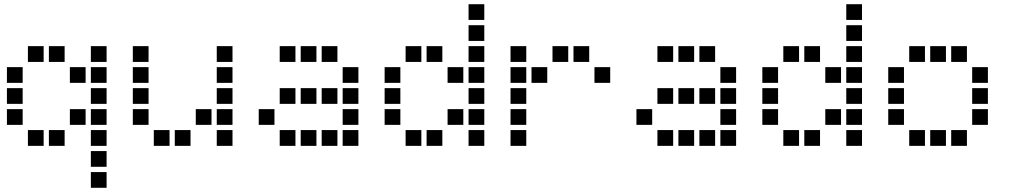

<svg xmlns="http://www.w3.org/2000/svg" viewBox="-20 -708 4840 915"><path d="M114 -488Q113 -488 113 -488Q113 -488 113 -487V-414Q113 -413 113 -413Q113 -413 114 -413H187Q188 -413 188 -413Q188 -413 188 -414V-487Q188 -488 188 -488Q188 -488 187 -488ZM214 -488Q213 -488 213 -488Q213 -488 213 -487V-414Q213 -413 213 -413Q213 -413 214 -413H287Q288 -413 288 -413Q288 -413 288 -414V-487Q288 -488 288 -488Q288 -488 287 -488ZM414 -488Q413 -488 413 -488Q413 -488 413 -487V-414Q413 -413 413 -413Q413 -413 414 -413H487Q488 -413 488 -413Q488 -413 488 -414V-487Q488 -488 488 -488Q488 -488 487 -488ZM14 -388Q13 -388 13 -388Q13 -388 13 -387V-314Q13 -313 13 -313Q13 -313 14 -313H87Q88 -313 88 -313Q88 -313 88 -314V-387Q88 -388 88 -388Q88 -388 87 -388ZM314 -388Q313 -388 313 -388Q313 -388 313 -387V-314Q313 -313 313 -313Q313 -313 314 -313H387Q388 -313 388 -313Q388 -313 388 -314V-387Q388 -388 388 -388Q388 -388 387 -388ZM414 -388Q413 -388 413 -388Q413 -388 413 -387V-314Q413 -313 413 -313Q413 -313 414 -313H487Q488 -313 488 -313Q488 -313 488 -314V-387Q488 -388 488 -388Q488 -388 487 -388ZM14 -288Q13 -288 13 -288Q13 -288 13 -287V-214Q13 -213 13 -213Q13 -213 14 -213H87Q88 -213 88 -213Q88 -213 88 -214V-287Q88 -288 88 -288Q88 -288 87 -288ZM414 -288Q413 -288 413 -288Q413 -288 413 -287V-214Q413 -213 413 -213Q413 -213 414 -213H487Q488 -213 488 -213Q488 -213 488 -214V-287Q488 -288 488 -288Q488 -288 487 -288ZM14 -188Q13 -188 13 -188Q13 -188 13 -187V-114Q13 -113 13 -113Q13 -113 14 -113H87Q88 -113 88 -113Q88 -113 88 -114V-187Q88 -188 88 -188Q88 -188 87 -188ZM314 -188Q313 -188 313 -188Q313 -188 313 -187V-114Q313 -113 313 -113Q313 -113 314 -113H387Q388 -113 388 -113Q388 -113 388 -114V-187Q388 -188 388 -188Q388 -188 387 -188ZM414 -188Q413 -188 413 -188Q413 -188 413 -187V-114Q413 -113 413 -113Q413 -113 414 -113H487Q488 -113 488 -113Q488 -113 488 -114V-187Q488 -188 488 -188Q488 -188 487 -188ZM114 -88Q113 -88 113 -88Q113 -88 113 -87V-14Q113 -13 113 -13Q113 -13 114 -13H187Q188 -13 188 -13Q188 -13 188 -14V-87Q188 -88 188 -88Q188 -88 187 -88ZM214 -88Q213 -88 213 -88Q213 -88 213 -87V-14Q213 -13 213 -13Q213 -13 214 -13H287Q288 -13 288 -13Q288 -13 288 -14V-87Q288 -88 288 -88Q288 -88 287 -88ZM414 -88Q413 -88 413 -88Q413 -88 413 -87V-14Q413 -13 413 -13Q413 -13 414 -13H487Q488 -13 488 -13Q488 -13 488 -14V-87Q488 -88 488 -88Q488 -88 487 -88ZM414 12Q413 12 413 12Q413 12 413 13V86Q413 87 413 87Q413 87 414 87H487Q488 87 488 87Q488 87 488 86V13Q488 12 488 12Q488 12 487 12ZM414 112Q413 112 413 112Q413 112 413 113V186Q413 187 413 187Q413 187 414 187H487Q488 187 488 187Q488 187 488 186V113Q488 112 488 112Q488 112 487 112Z M614 -488Q613 -488 613 -488Q613 -488 613 -487V-414Q613 -413 613 -413Q613 -413 614 -413H687Q688 -413 688 -413Q688 -413 688 -414V-487Q688 -488 688 -488Q688 -488 687 -488ZM1014 -488Q1013 -488 1013 -488Q1013 -488 1013 -487V-414Q1013 -413 1013 -413Q1013 -413 1014 -413H1087Q1088 -413 1088 -413Q1088 -413 1088 -414V-487Q1088 -488 1088 -488Q1088 -488 1087 -488ZM614 -388Q613 -388 613 -388Q613 -388 613 -387V-314Q613 -313 613 -313Q613 -313 614 -313H687Q688 -313 688 -313Q688 -313 688 -314V-387Q688 -388 688 -388Q688 -388 687 -388ZM1014 -388Q1013 -388 1013 -388Q1013 -388 1013 -387V-314Q1013 -313 1013 -313Q1013 -313 1014 -313H1087Q1088 -313 1088 -313Q1088 -313 1088 -314V-387Q1088 -388 1088 -388Q1088 -388 1087 -388ZM614 -288Q613 -288 613 -288Q613 -288 613 -287V-214Q613 -213 613 -213Q613 -213 614 -213H687Q688 -213 688 -213Q688 -213 688 -214V-287Q688 -288 688 -288Q688 -288 687 -288ZM1014 -288Q1013 -288 1013 -288Q1013 -288 1013 -287V-214Q1013 -213 1013 -213Q1013 -213 1014 -213H1087Q1088 -213 1088 -213Q1088 -213 1088 -214V-287Q1088 -288 1088 -288Q1088 -288 1087 -288ZM614 -188Q613 -188 613 -188Q613 -188 613 -187V-114Q613 -113 613 -113Q613 -113 614 -113H687Q688 -113 688 -113Q688 -113 688 -114V-187Q688 -188 688 -188Q688 -188 687 -188ZM914 -188Q913 -188 913 -188Q913 -188 913 -187V-114Q913 -113 913 -113Q913 -113 914 -113H987Q988 -113 988 -113Q988 -113 988 -114V-187Q988 -188 988 -188Q988 -188 987 -188ZM1014 -188Q1013 -188 1013 -188Q1013 -188 1013 -187V-114Q1013 -113 1013 -113Q1013 -113 1014 -113H1087Q1088 -113 1088 -113Q1088 -113 1088 -114V-187Q1088 -188 1088 -188Q1088 -188 1087 -188ZM714 -88Q713 -88 713 -88Q713 -88 713 -87V-14Q713 -13 713 -13Q713 -13 714 -13H787Q788 -13 788 -13Q788 -13 788 -14V-87Q788 -88 788 -88Q788 -88 787 -88ZM814 -88Q813 -88 813 -88Q813 -88 813 -87V-14Q813 -13 813 -13Q813 -13 814 -13H887Q888 -13 888 -13Q888 -13 888 -14V-87Q888 -88 888 -88Q888 -88 887 -88ZM1014 -88Q1013 -88 1013 -88Q1013 -88 1013 -87V-14Q1013 -13 1013 -13Q1013 -13 1014 -13H1087Q1088 -13 1088 -13Q1088 -13 1088 -14V-87Q1088 -88 1088 -88Q1088 -88 1087 -88Z M1314 -488Q1313 -488 1313 -488Q1313 -488 1313 -487V-414Q1313 -413 1313 -413Q1313 -413 1314 -413H1387Q1388 -413 1388 -413Q1388 -413 1388 -414V-487Q1388 -488 1388 -488Q1388 -488 1387 -488ZM1414 -488Q1413 -488 1413 -488Q1413 -488 1413 -487V-414Q1413 -413 1413 -413Q1413 -413 1414 -413H1487Q1488 -413 1488 -413Q1488 -413 1488 -414V-487Q1488 -488 1488 -488Q1488 -488 1487 -488ZM1514 -488Q1513 -488 1513 -488Q1513 -488 1513 -487V-414Q1513 -413 1513 -413Q1513 -413 1514 -413H1587Q1588 -413 1588 -413Q1588 -413 1588 -414V-487Q1588 -488 1588 -488Q1588 -488 1587 -488ZM1614 -388Q1613 -388 1613 -388Q1613 -388 1613 -387V-314Q1613 -313 1613 -313Q1613 -313 1614 -313H1687Q1688 -313 1688 -313Q1688 -313 1688 -314V-387Q1688 -388 1688 -388Q1688 -388 1687 -388ZM1314 -288Q1313 -288 1313 -288Q1313 -288 1313 -287V-214Q1313 -213 1313 -213Q1313 -213 1314 -213H1387Q1388 -213 1388 -213Q1388 -213 1388 -214V-287Q1388 -288 1388 -288Q1388 -288 1387 -288ZM1414 -288Q1413 -288 1413 -288Q1413 -288 1413 -287V-214Q1413 -213 1413 -213Q1413 -213 1414 -213H1487Q1488 -213 1488 -213Q1488 -213 1488 -214V-287Q1488 -288 1488 -288Q1488 -288 1487 -288ZM1514 -288Q1513 -288 1513 -288Q1513 -288 1513 -287V-214Q1513 -213 1513 -213Q1513 -213 1514 -213H1587Q1588 -213 1588 -213Q1588 -213 1588 -214V-287Q1588 -288 1588 -288Q1588 -288 1587 -288ZM1614 -288Q1613 -288 1613 -288Q1613 -288 1613 -287V-214Q1613 -213 1613 -213Q1613 -213 1614 -213H1687Q1688 -213 1688 -213Q1688 -213 1688 -214V-287Q1688 -288 1688 -288Q1688 -288 1687 -288ZM1214 -188Q1213 -188 1213 -188Q1213 -188 1213 -187V-114Q1213 -113 1213 -113Q1213 -113 1214 -113H1287Q1288 -113 1288 -113Q1288 -113 1288 -114V-187Q1288 -188 1288 -188Q1288 -188 1287 -188ZM1614 -188Q1613 -188 1613 -188Q1613 -188 1613 -187V-114Q1613 -113 1613 -113Q1613 -113 1614 -113H1687Q1688 -113 1688 -113Q1688 -113 1688 -114V-187Q1688 -188 1688 -188Q1688 -188 1687 -188ZM1314 -88Q1313 -88 1313 -88Q1313 -88 1313 -87V-14Q1313 -13 1313 -13Q1313 -13 1314 -13H1387Q1388 -13 1388 -13Q1388 -13 1388 -14V-87Q1388 -88 1388 -88Q1388 -88 1387 -88ZM1414 -88Q1413 -88 1413 -88Q1413 -88 1413 -87V-14Q1413 -13 1413 -13Q1413 -13 1414 -13H1487Q1488 -13 1488 -13Q1488 -13 1488 -14V-87Q1488 -88 1488 -88Q1488 -88 1487 -88ZM1514 -88Q1513 -88 1513 -88Q1513 -88 1513 -87V-14Q1513 -13 1513 -13Q1513 -13 1514 -13H1587Q1588 -13 1588 -13Q1588 -13 1588 -14V-87Q1588 -88 1588 -88Q1588 -88 1587 -88ZM1614 -88Q1613 -88 1613 -88Q1613 -88 1613 -87V-14Q1613 -13 1613 -13Q1613 -13 1614 -13H1687Q1688 -13 1688 -13Q1688 -13 1688 -14V-87Q1688 -88 1688 -88Q1688 -88 1687 -88Z M2214 -688Q2213 -688 2213 -688Q2213 -688 2213 -687V-614Q2213 -613 2213 -613Q2213 -613 2214 -613H2287Q2288 -613 2288 -613Q2288 -613 2288 -614V-687Q2288 -688 2288 -688Q2288 -688 2287 -688ZM2214 -588Q2213 -588 2213 -588Q2213 -588 2213 -587V-514Q2213 -513 2213 -513Q2213 -513 2214 -513H2287Q2288 -513 2288 -513Q2288 -513 2288 -514V-587Q2288 -588 2288 -588Q2288 -588 2287 -588ZM1914 -488Q1913 -488 1913 -488Q1913 -488 1913 -487V-414Q1913 -413 1913 -413Q1913 -413 1914 -413H1987Q1988 -413 1988 -413Q1988 -413 1988 -414V-487Q1988 -488 1988 -488Q1988 -488 1987 -488ZM2014 -488Q2013 -488 2013 -488Q2013 -488 2013 -487V-414Q2013 -413 2013 -413Q2013 -413 2014 -413H2087Q2088 -413 2088 -413Q2088 -413 2088 -414V-487Q2088 -488 2088 -488Q2088 -488 2087 -488ZM2214 -488Q2213 -488 2213 -488Q2213 -488 2213 -487V-414Q2213 -413 2213 -413Q2213 -413 2214 -413H2287Q2288 -413 2288 -413Q2288 -413 2288 -414V-487Q2288 -488 2288 -488Q2288 -488 2287 -488ZM1814 -388Q1813 -388 1813 -388Q1813 -388 1813 -387V-314Q1813 -313 1813 -313Q1813 -313 1814 -313H1887Q1888 -313 1888 -313Q1888 -313 1888 -314V-387Q1888 -388 1888 -388Q1888 -388 1887 -388ZM2114 -388Q2113 -388 2113 -388Q2113 -388 2113 -387V-314Q2113 -313 2113 -313Q2113 -313 2114 -313H2187Q2188 -313 2188 -313Q2188 -313 2188 -314V-387Q2188 -388 2188 -388Q2188 -388 2187 -388ZM2214 -388Q2213 -388 2213 -388Q2213 -388 2213 -387V-314Q2213 -313 2213 -313Q2213 -313 2214 -313H2287Q2288 -313 2288 -313Q2288 -313 2288 -314V-387Q2288 -388 2288 -388Q2288 -388 2287 -388ZM1814 -288Q1813 -288 1813 -288Q1813 -288 1813 -287V-214Q1813 -213 1813 -213Q1813 -213 1814 -213H1887Q1888 -213 1888 -213Q1888 -213 1888 -214V-287Q1888 -288 1888 -288Q1888 -288 1887 -288ZM2214 -288Q2213 -288 2213 -288Q2213 -288 2213 -287V-214Q2213 -213 2213 -213Q2213 -213 2214 -213H2287Q2288 -213 2288 -213Q2288 -213 2288 -214V-287Q2288 -288 2288 -288Q2288 -288 2287 -288ZM1814 -188Q1813 -188 1813 -188Q1813 -188 1813 -187V-114Q1813 -113 1813 -113Q1813 -113 1814 -113H1887Q1888 -113 1888 -113Q1888 -113 1888 -114V-187Q1888 -188 1888 -188Q1888 -188 1887 -188ZM2114 -188Q2113 -188 2113 -188Q2113 -188 2113 -187V-114Q2113 -113 2113 -113Q2113 -113 2114 -113H2187Q2188 -113 2188 -113Q2188 -113 2188 -114V-187Q2188 -188 2188 -188Q2188 -188 2187 -188ZM2214 -188Q2213 -188 2213 -188Q2213 -188 2213 -187V-114Q2213 -113 2213 -113Q2213 -113 2214 -113H2287Q2288 -113 2288 -113Q2288 -113 2288 -114V-187Q2288 -188 2288 -188Q2288 -188 2287 -188ZM1914 -88Q1913 -88 1913 -88Q1913 -88 1913 -87V-14Q1913 -13 1913 -13Q1913 -13 1914 -13H1987Q1988 -13 1988 -13Q1988 -13 1988 -14V-87Q1988 -88 1988 -88Q1988 -88 1987 -88ZM2014 -88Q2013 -88 2013 -88Q2013 -88 2013 -87V-14Q2013 -13 2013 -13Q2013 -13 2014 -13H2087Q2088 -13 2088 -13Q2088 -13 2088 -14V-87Q2088 -88 2088 -88Q2088 -88 2087 -88ZM2214 -88Q2213 -88 2213 -88Q2213 -88 2213 -87V-14Q2213 -13 2213 -13Q2213 -13 2214 -13H2287Q2288 -13 2288 -13Q2288 -13 2288 -14V-87Q2288 -88 2288 -88Q2288 -88 2287 -88Z M2414 -488Q2413 -488 2413 -488Q2413 -488 2413 -487V-414Q2413 -413 2413 -413Q2413 -413 2414 -413H2487Q2488 -413 2488 -413Q2488 -413 2488 -414V-487Q2488 -488 2488 -488Q2488 -488 2487 -488ZM2614 -488Q2613 -488 2613 -488Q2613 -488 2613 -487V-414Q2613 -413 2613 -413Q2613 -413 2614 -413H2687Q2688 -413 2688 -413Q2688 -413 2688 -414V-487Q2688 -488 2688 -488Q2688 -488 2687 -488ZM2714 -488Q2713 -488 2713 -488Q2713 -488 2713 -487V-414Q2713 -413 2713 -413Q2713 -413 2714 -413H2787Q2788 -413 2788 -413Q2788 -413 2788 -414V-487Q2788 -488 2788 -488Q2788 -488 2787 -488ZM2414 -388Q2413 -388 2413 -388Q2413 -388 2413 -387V-314Q2413 -313 2413 -313Q2413 -313 2414 -313H2487Q2488 -313 2488 -313Q2488 -313 2488 -314V-387Q2488 -388 2488 -388Q2488 -388 2487 -388ZM2514 -388Q2513 -388 2513 -388Q2513 -388 2513 -387V-314Q2513 -313 2513 -313Q2513 -313 2514 -313H2587Q2588 -313 2588 -313Q2588 -313 2588 -314V-387Q2588 -388 2588 -388Q2588 -388 2587 -388ZM2814 -388Q2813 -388 2813 -388Q2813 -388 2813 -387V-314Q2813 -313 2813 -313Q2813 -313 2814 -313H2887Q2888 -313 2888 -313Q2888 -313 2888 -314V-387Q2888 -388 2888 -388Q2888 -388 2887 -388ZM2414 -288Q2413 -288 2413 -288Q2413 -288 2413 -287V-214Q2413 -213 2413 -213Q2413 -213 2414 -213H2487Q2488 -213 2488 -213Q2488 -213 2488 -214V-287Q2488 -288 2488 -288Q2488 -288 2487 -288ZM2414 -188Q2413 -188 2413 -188Q2413 -188 2413 -187V-114Q2413 -113 2413 -113Q2413 -113 2414 -113H2487Q2488 -113 2488 -113Q2488 -113 2488 -114V-187Q2488 -188 2488 -188Q2488 -188 2487 -188ZM2414 -88Q2413 -88 2413 -88Q2413 -88 2413 -87V-14Q2413 -13 2413 -13Q2413 -13 2414 -13H2487Q2488 -13 2488 -13Q2488 -13 2488 -14V-87Q2488 -88 2488 -88Q2488 -88 2487 -88Z M3114 -488Q3113 -488 3113 -488Q3113 -488 3113 -487V-414Q3113 -413 3113 -413Q3113 -413 3114 -413H3187Q3188 -413 3188 -413Q3188 -413 3188 -414V-487Q3188 -488 3188 -488Q3188 -488 3187 -488ZM3214 -488Q3213 -488 3213 -488Q3213 -488 3213 -487V-414Q3213 -413 3213 -413Q3213 -413 3214 -413H3287Q3288 -413 3288 -413Q3288 -413 3288 -414V-487Q3288 -488 3288 -488Q3288 -488 3287 -488ZM3314 -488Q3313 -488 3313 -488Q3313 -488 3313 -487V-414Q3313 -413 3313 -413Q3313 -413 3314 -413H3387Q3388 -413 3388 -413Q3388 -413 3388 -414V-487Q3388 -488 3388 -488Q3388 -488 3387 -488ZM3414 -388Q3413 -388 3413 -388Q3413 -388 3413 -387V-314Q3413 -313 3413 -313Q3413 -313 3414 -313H3487Q3488 -313 3488 -313Q3488 -313 3488 -314V-387Q3488 -388 3488 -388Q3488 -388 3487 -388ZM3114 -288Q3113 -288 3113 -288Q3113 -288 3113 -287V-214Q3113 -213 3113 -213Q3113 -213 3114 -213H3187Q3188 -213 3188 -213Q3188 -213 3188 -214V-287Q3188 -288 3188 -288Q3188 -288 3187 -288ZM3214 -288Q3213 -288 3213 -288Q3213 -288 3213 -287V-214Q3213 -213 3213 -213Q3213 -213 3214 -213H3287Q3288 -213 3288 -213Q3288 -213 3288 -214V-287Q3288 -288 3288 -288Q3288 -288 3287 -288ZM3314 -288Q3313 -288 3313 -288Q3313 -288 3313 -287V-214Q3313 -213 3313 -213Q3313 -213 3314 -213H3387Q3388 -213 3388 -213Q3388 -213 3388 -214V-287Q3388 -288 3388 -288Q3388 -288 3387 -288ZM3414 -288Q3413 -288 3413 -288Q3413 -288 3413 -287V-214Q3413 -213 3413 -213Q3413 -213 3414 -213H3487Q3488 -213 3488 -213Q3488 -213 3488 -214V-287Q3488 -288 3488 -288Q3488 -288 3487 -288ZM3014 -188Q3013 -188 3013 -188Q3013 -188 3013 -187V-114Q3013 -113 3013 -113Q3013 -113 3014 -113H3087Q3088 -113 3088 -113Q3088 -113 3088 -114V-187Q3088 -188 3088 -188Q3088 -188 3087 -188ZM3414 -188Q3413 -188 3413 -188Q3413 -188 3413 -187V-114Q3413 -113 3413 -113Q3413 -113 3414 -113H3487Q3488 -113 3488 -113Q3488 -113 3488 -114V-187Q3488 -188 3488 -188Q3488 -188 3487 -188ZM3114 -88Q3113 -88 3113 -88Q3113 -88 3113 -87V-14Q3113 -13 3113 -13Q3113 -13 3114 -13H3187Q3188 -13 3188 -13Q3188 -13 3188 -14V-87Q3188 -88 3188 -88Q3188 -88 3187 -88ZM3214 -88Q3213 -88 3213 -88Q3213 -88 3213 -87V-14Q3213 -13 3213 -13Q3213 -13 3214 -13H3287Q3288 -13 3288 -13Q3288 -13 3288 -14V-87Q3288 -88 3288 -88Q3288 -88 3287 -88ZM3314 -88Q3313 -88 3313 -88Q3313 -88 3313 -87V-14Q3313 -13 3313 -13Q3313 -13 3314 -13H3387Q3388 -13 3388 -13Q3388 -13 3388 -14V-87Q3388 -88 3388 -88Q3388 -88 3387 -88ZM3414 -88Q3413 -88 3413 -88Q3413 -88 3413 -87V-14Q3413 -13 3413 -13Q3413 -13 3414 -13H3487Q3488 -13 3488 -13Q3488 -13 3488 -14V-87Q3488 -88 3488 -88Q3488 -88 3487 -88Z M4014 -688Q4013 -688 4013 -688Q4013 -688 4013 -687V-614Q4013 -613 4013 -613Q4013 -613 4014 -613H4087Q4088 -613 4088 -613Q4088 -613 4088 -614V-687Q4088 -688 4088 -688Q4088 -688 4087 -688ZM4014 -588Q4013 -588 4013 -588Q4013 -588 4013 -587V-514Q4013 -513 4013 -513Q4013 -513 4014 -513H4087Q4088 -513 4088 -513Q4088 -513 4088 -514V-587Q4088 -588 4088 -588Q4088 -588 4087 -588ZM3714 -488Q3713 -488 3713 -488Q3713 -488 3713 -487V-414Q3713 -413 3713 -413Q3713 -413 3714 -413H3787Q3788 -413 3788 -413Q3788 -413 3788 -414V-487Q3788 -488 3788 -488Q3788 -488 3787 -488ZM3814 -488Q3813 -488 3813 -488Q3813 -488 3813 -487V-414Q3813 -413 3813 -413Q3813 -413 3814 -413H3887Q3888 -413 3888 -413Q3888 -413 3888 -414V-487Q3888 -488 3888 -488Q3888 -488 3887 -488ZM4014 -488Q4013 -488 4013 -488Q4013 -488 4013 -487V-414Q4013 -413 4013 -413Q4013 -413 4014 -413H4087Q4088 -413 4088 -413Q4088 -413 4088 -414V-487Q4088 -488 4088 -488Q4088 -488 4087 -488ZM3614 -388Q3613 -388 3613 -388Q3613 -388 3613 -387V-314Q3613 -313 3613 -313Q3613 -313 3614 -313H3687Q3688 -313 3688 -313Q3688 -313 3688 -314V-387Q3688 -388 3688 -388Q3688 -388 3687 -388ZM3914 -388Q3913 -388 3913 -388Q3913 -388 3913 -387V-314Q3913 -313 3913 -313Q3913 -313 3914 -313H3987Q3988 -313 3988 -313Q3988 -313 3988 -314V-387Q3988 -388 3988 -388Q3988 -388 3987 -388ZM4014 -388Q4013 -388 4013 -388Q4013 -388 4013 -387V-314Q4013 -313 4013 -313Q4013 -313 4014 -313H4087Q4088 -313 4088 -313Q4088 -313 4088 -314V-387Q4088 -388 4088 -388Q4088 -388 4087 -388ZM3614 -288Q3613 -288 3613 -288Q3613 -288 3613 -287V-214Q3613 -213 3613 -213Q3613 -213 3614 -213H3687Q3688 -213 3688 -213Q3688 -213 3688 -214V-287Q3688 -288 3688 -288Q3688 -288 3687 -288ZM4014 -288Q4013 -288 4013 -288Q4013 -288 4013 -287V-214Q4013 -213 4013 -213Q4013 -213 4014 -213H4087Q4088 -213 4088 -213Q4088 -213 4088 -214V-287Q4088 -288 4088 -288Q4088 -288 4087 -288ZM3614 -188Q3613 -188 3613 -188Q3613 -188 3613 -187V-114Q3613 -113 3613 -113Q3613 -113 3614 -113H3687Q3688 -113 3688 -113Q3688 -113 3688 -114V-187Q3688 -188 3688 -188Q3688 -188 3687 -188ZM3914 -188Q3913 -188 3913 -188Q3913 -188 3913 -187V-114Q3913 -113 3913 -113Q3913 -113 3914 -113H3987Q3988 -113 3988 -113Q3988 -113 3988 -114V-187Q3988 -188 3988 -188Q3988 -188 3987 -188ZM4014 -188Q4013 -188 4013 -188Q4013 -188 4013 -187V-114Q4013 -113 4013 -113Q4013 -113 4014 -113H4087Q4088 -113 4088 -113Q4088 -113 4088 -114V-187Q4088 -188 4088 -188Q4088 -188 4087 -188ZM3714 -88Q3713 -88 3713 -88Q3713 -88 3713 -87V-14Q3713 -13 3713 -13Q3713 -13 3714 -13H3787Q3788 -13 3788 -13Q3788 -13 3788 -14V-87Q3788 -88 3788 -88Q3788 -88 3787 -88ZM3814 -88Q3813 -88 3813 -88Q3813 -88 3813 -87V-14Q3813 -13 3813 -13Q3813 -13 3814 -13H3887Q3888 -13 3888 -13Q3888 -13 3888 -14V-87Q3888 -88 3888 -88Q3888 -88 3887 -88ZM4014 -88Q4013 -88 4013 -88Q4013 -88 4013 -87V-14Q4013 -13 4013 -13Q4013 -13 4014 -13H4087Q4088 -13 4088 -13Q4088 -13 4088 -14V-87Q4088 -88 4088 -88Q4088 -88 4087 -88Z M4314 -488Q4313 -488 4313 -488Q4313 -488 4313 -487V-414Q4313 -413 4313 -413Q4313 -413 4314 -413H4387Q4388 -413 4388 -413Q4388 -413 4388 -414V-487Q4388 -488 4388 -488Q4388 -488 4387 -488ZM4414 -488Q4413 -488 4413 -488Q4413 -488 4413 -487V-414Q4413 -413 4413 -413Q4413 -413 4414 -413H4487Q4488 -413 4488 -413Q4488 -413 4488 -414V-487Q4488 -488 4488 -488Q4488 -488 4487 -488ZM4514 -488Q4513 -488 4513 -488Q4513 -488 4513 -487V-414Q4513 -413 4513 -413Q4513 -413 4514 -413H4587Q4588 -413 4588 -413Q4588 -413 4588 -414V-487Q4588 -488 4588 -488Q4588 -488 4587 -488ZM4214 -388Q4213 -388 4213 -388Q4213 -388 4213 -387V-314Q4213 -313 4213 -313Q4213 -313 4214 -313H4287Q4288 -313 4288 -313Q4288 -313 4288 -314V-387Q4288 -388 4288 -388Q4288 -388 4287 -388ZM4614 -388Q4613 -388 4613 -388Q4613 -388 4613 -387V-314Q4613 -313 4613 -313Q4613 -313 4614 -313H4687Q4688 -313 4688 -313Q4688 -313 4688 -314V-387Q4688 -388 4688 -388Q4688 -388 4687 -388ZM4214 -288Q4213 -288 4213 -288Q4213 -288 4213 -287V-214Q4213 -213 4213 -213Q4213 -213 4214 -213H4287Q4288 -213 4288 -213Q4288 -213 4288 -214V-287Q4288 -288 4288 -288Q4288 -288 4287 -288ZM4614 -288Q4613 -288 4613 -288Q4613 -288 4613 -287V-214Q4613 -213 4613 -213Q4613 -213 4614 -213H4687Q4688 -213 4688 -213Q4688 -213 4688 -214V-287Q4688 -288 4688 -288Q4688 -288 4687 -288ZM4214 -188Q4213 -188 4213 -188Q4213 -188 4213 -187V-114Q4213 -113 4213 -113Q4213 -113 4214 -113H4287Q4288 -113 4288 -113Q4288 -113 4288 -114V-187Q4288 -188 4288 -188Q4288 -188 4287 -188ZM4614 -188Q4613 -188 4613 -188Q4613 -188 4613 -187V-114Q4613 -113 4613 -113Q4613 -113 4614 -113H4687Q4688 -113 4688 -113Q4688 -113 4688 -114V-187Q4688 -188 4688 -188Q4688 -188 4687 -188ZM4314 -88Q4313 -88 4313 -88Q4313 -88 4313 -87V-14Q4313 -13 4313 -13Q4313 -13 4314 -13H4387Q4388 -13 4388 -13Q4388 -13 4388 -14V-87Q4388 -88 4388 -88Q4388 -88 4387 -88ZM4414 -88Q4413 -88 4413 -88Q4413 -88 4413 -87V-14Q4413 -13 4413 -13Q4413 -13 4414 -13H4487Q4488 -13 4488 -13Q4488 -13 4488 -14V-87Q4488 -88 4488 -88Q4488 -88 4487 -88ZM4514 -88Q4513 -88 4513 -88Q4513 -88 4513 -87V-14Q4513 -13 4513 -13Q4513 -13 4514 -13H4587Q4588 -13 4588 -13Q4588 -13 4588 -14V-87Q4588 -88 4588 -88Q4588 -88 4587 -88Z"/></svg>

Font: Doto
Style: Bold
Weight: 700
Monospace: yes
Version: Version 1.000